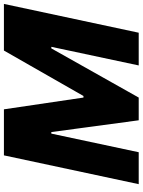

<svg xmlns="http://www.w3.org/2000/svg" viewBox="106 -834 728 980"><g transform="rotate(-90 470.0 -344.0)"><path d="M20 0 167 -688H402L462 -282H470L702 -688H940L793 0H626L721 -446H713L462 0H346L286 -446H278L183 0Z"/></g></svg>

Font: Saira Thin
Style: Bold Italic
Weight: 700
Italic angle: -12°
Version: Version 1.101